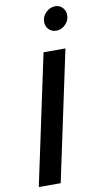

<svg xmlns="http://www.w3.org/2000/svg" viewBox="-101 -975 532 1019"><g transform="rotate(-10 164.5 -465.0)"><path d="M22 0 171 -700H289L140 0ZM258 -801Q234 -801 218 -817Q202 -833 202 -858Q202 -887 224 -908.5Q246 -930 274 -930Q297 -930 313 -913.5Q329 -897 329 -873Q329 -844 307.5 -822.5Q286 -801 258 -801Z"/></g></svg>

Font: Red Hat Text Medium
Style: Italic
Weight: 500
Italic angle: -12°
Designer: Pentagram / MCKL
Foundry: Pentagram / MCKL
Version: Version 1.003; Red Hat Text Medium Italic